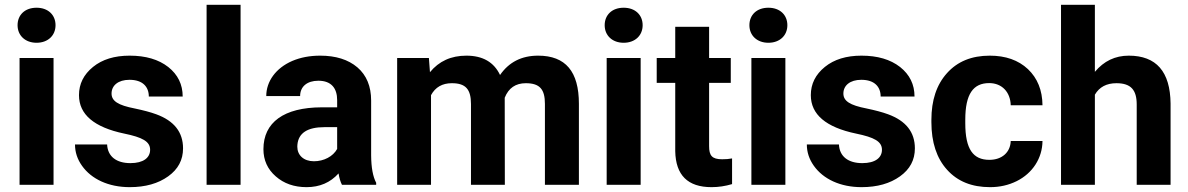

<svg xmlns="http://www.w3.org/2000/svg" viewBox="-20 -770 4950 800"><path d="M203.1 -528.3H61.5V0H203.1ZM53.2 -665C53.2 -622.1 85 -591.8 132.3 -591.8C179.7 -591.8 211.4 -622.1 211.4 -665C211.4 -707.5 180.7 -737.8 132.3 -737.8C83.5 -737.8 53.2 -707.5 53.2 -665Z M605.5 -146C605.5 -112.8 577.6 -90.3 523.4 -90.3C465.3 -90.3 428.7 -117.7 426.3 -168H292.5C292.5 -136.2 302.2 -106.4 321.8 -79.1C360.8 -23.9 432.1 9.8 520.5 9.8C585.9 9.8 639.2 -5.4 680.7 -35.2C722.2 -64.9 742.7 -103.5 742.7 -151.9C742.7 -219.2 705.6 -266.6 630.9 -293.9C606.9 -302.7 577.1 -310.5 542 -317.9C471.7 -331.5 444.8 -349.1 444.8 -380.4C444.8 -413.6 472.2 -437.5 519.5 -437.5C574.7 -437.5 600.1 -408.2 600.1 -367.7H741.2C741.2 -418 721.2 -459 681.2 -490.7C640.6 -522.5 586.9 -538.1 520 -538.1C457 -538.1 406.2 -522.5 367.7 -491.2C328.6 -459.5 309.1 -420.4 309.1 -373.5C309.1 -293 372.1 -239.7 497.6 -213.4C573.2 -197.8 605.5 -180.7 605.5 -146Z M982.4 -750H840.8V0H982.4Z M1547.4 0V-8.3C1533.7 -34.2 1526.9 -71.8 1526.4 -122.1V-351.1C1526.4 -410.2 1507.3 -456.5 1469.2 -489.3C1430.7 -522 1378.9 -538.1 1314 -538.1C1271 -538.1 1232.4 -530.8 1197.8 -516.1C1128.9 -486.3 1089.4 -430.7 1089.4 -369.6H1230.5C1230.5 -409.2 1259.3 -433.6 1306.6 -433.6C1360.8 -433.6 1384.8 -401.9 1384.8 -353V-322.8H1319.8C1163.1 -322.3 1077.6 -260.3 1077.6 -148.4C1077.6 -103 1094.7 -64.9 1128.9 -35.2C1162.6 -5.4 1205.6 9.8 1257.3 9.8C1312 9.8 1356.4 -9.3 1390.6 -47.4C1393.6 -28.3 1398.4 -12.7 1404.8 0ZM1288.1 -98.1C1245.1 -98.1 1218.8 -123.5 1218.8 -158.7L1219.2 -167C1223.6 -215.8 1261.2 -240.2 1332 -240.2H1384.8V-149.4C1367.7 -118.2 1329.6 -98.1 1288.1 -98.1Z M1634.8 -528.3V0H1775.9V-373.5C1793.9 -406.7 1822.8 -423.3 1862.8 -423.3C1920.9 -423.3 1942.4 -397.5 1942.4 -336.4V0H2083.5L2083 -362.8C2099.1 -403.3 2128.4 -423.3 2170.9 -423.3C2230 -423.3 2250.5 -397 2250.5 -336.9V0H2392.1V-337.4C2392.1 -471.7 2336.9 -538.1 2222.2 -538.1C2153.3 -538.1 2100.6 -511.2 2063.5 -457.5C2038.1 -511.2 1991.2 -538.1 1923.3 -538.1C1859.4 -538.1 1809.1 -515.1 1771.5 -469.2L1767.1 -528.3Z M2649.4 -528.3H2507.8V0H2649.4ZM2499.5 -665C2499.5 -622.1 2531.2 -591.8 2578.6 -591.8C2626 -591.8 2657.7 -622.1 2657.7 -665C2657.7 -707.5 2627 -737.8 2578.6 -737.8C2529.8 -737.8 2499.5 -707.5 2499.5 -665Z M2793.5 -658.2V-528.3H2716.3V-424.8H2793.5V-140.1C2795.4 -40 2845.7 9.8 2944.8 9.8C2974.1 9.8 3002.4 5.4 3030.3 -2.9V-109.9C3018.1 -107.4 3004.4 -106.4 2988.8 -106.4C2946.3 -106.4 2934.6 -122.1 2934.6 -161.1V-424.8H3024.9V-528.3H2934.6V-658.2Z M3252.4 -528.3H3110.8V0H3252.4ZM3102.5 -665C3102.5 -622.1 3134.3 -591.8 3181.6 -591.8C3229 -591.8 3260.7 -622.1 3260.7 -665C3260.7 -707.5 3230 -737.8 3181.6 -737.8C3132.8 -737.8 3102.5 -707.5 3102.5 -665Z M3654.8 -146C3654.8 -112.8 3627 -90.3 3572.8 -90.3C3514.6 -90.3 3478 -117.7 3475.6 -168H3341.8C3341.8 -136.2 3351.6 -106.4 3371.1 -79.1C3410.2 -23.9 3481.4 9.8 3569.8 9.8C3635.3 9.8 3688.5 -5.4 3730 -35.2C3771.5 -64.9 3792 -103.5 3792 -151.9C3792 -219.2 3754.9 -266.6 3680.2 -293.9C3656.2 -302.7 3626.5 -310.5 3591.3 -317.9C3521 -331.5 3494.1 -349.1 3494.1 -380.4C3494.1 -413.6 3521.5 -437.5 3568.8 -437.5C3624 -437.5 3649.4 -408.2 3649.4 -367.7H3790.5C3790.5 -418 3770.5 -459 3730.5 -490.7C3689.9 -522.5 3636.2 -538.1 3569.3 -538.1C3506.3 -538.1 3455.6 -522.5 3417 -491.2C3377.9 -459.5 3358.4 -420.4 3358.4 -373.5C3358.4 -293 3421.4 -239.7 3546.9 -213.4C3622.6 -197.8 3654.8 -180.7 3654.8 -146Z M4102.5 -104C4034.7 -104 4002 -147.9 4002 -256.8V-271.5C4002 -378.9 4035.6 -423.8 4101.6 -423.8C4154.8 -423.8 4189.9 -386.2 4191.4 -331.5H4323.7C4323.2 -394 4302.7 -444.3 4263.2 -481.9C4223.1 -519.5 4169.9 -538.1 4104 -538.1C4028.3 -538.1 3969.2 -513.7 3925.8 -465.3C3882.3 -417 3860.8 -352.1 3860.8 -270.5V-261.2C3860.8 -176.8 3882.8 -110.4 3926.3 -62.5C3969.7 -14.2 4029.3 9.8 4105 9.8C4145.5 9.8 4182.1 1.5 4215.8 -15.1C4282.2 -47.9 4323.2 -110.8 4323.7 -182.6H4191.4C4189.9 -135.3 4154.8 -104 4102.5 -104Z M4542 -750H4400.9V0H4542V-375.5C4560.5 -407.2 4590.3 -423.3 4631.8 -423.3C4692.4 -423.3 4716.3 -395 4716.3 -334.5V0H4857.4V-338.4C4856 -471.7 4797.9 -538.1 4683.1 -538.1C4626.5 -538.1 4579.6 -515.6 4542 -470.7Z"/></svg>

Font: Shabnam
Style: Bold
Weight: 700
Foundry: DejaVu fonts team - Redesigned by Saber Rastikerdar - Based on Vazir font
Version: Version 5.0.1